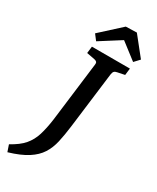

<svg xmlns="http://www.w3.org/2000/svg" viewBox="-262 -818 836 1024"><g transform="rotate(30 156.0 -306.0)"><path d="M321 -570 316 -528 272 -519Q260 -517 254.5 -511Q249 -505 247 -491L204 -146Q197 -90 187 -45.5Q177 -1 155 33.5Q133 68 91 95Q49 122 -22 143L-36 102Q16 74 43 42.5Q70 11 83 -31Q96 -73 104 -131L149 -494Q151 -507 146 -512Q141 -517 130 -519L82 -528L87 -570ZM66 -640 190 -753 257 -755 348 -641 318 -609 218 -686 92 -606Z"/></g></svg>

Font: Rasa Medium
Style: Italic
Weight: 500
Italic angle: -7.10001°
Designer: Anna Giedrys (Yrsa+Rasa design), David Brezina (Yrsa art-direction, Rasa art-direction, design)
Foundry: Rosetta Type Foundry
Version: Version 2.004